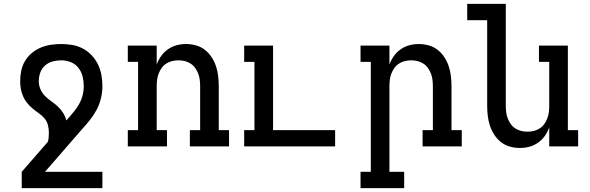

<svg xmlns="http://www.w3.org/2000/svg" viewBox="-20 -755 3040 990"><path d="M508 215H92V131L227 -24Q230 -35 231 -47Q232 -59 232 -71Q232 -91 227 -110.5Q222 -130 209 -145Q196 -160 179.5 -171.5Q163 -183 147.5 -196Q132 -209 119.5 -224.5Q107 -240 99 -258.5Q91 -277 87.5 -296.5Q84 -316 84 -336Q84 -363 89.5 -390Q95 -417 109 -440.5Q123 -464 144 -481.5Q165 -499 190 -509.5Q215 -520 242 -524Q269 -528 296 -528Q325 -528 353.5 -523Q382 -518 407.5 -504.5Q433 -491 453 -469.5Q473 -448 485.5 -422Q498 -396 503 -367.5Q508 -339 508 -310Q508 -279 500.5 -248Q493 -217 478.5 -189.5Q464 -162 444.5 -137.5Q425 -113 404 -90L212 131H508ZM322 -134 332 -145Q347 -162 362 -180.5Q377 -199 388.5 -219.5Q400 -240 406 -263Q412 -286 412 -310Q412 -335 406 -360Q400 -385 384.5 -405Q369 -425 345 -434.5Q321 -444 296 -444Q273 -444 251 -438Q229 -432 212 -417Q195 -402 187.5 -380.5Q180 -359 180 -336Q180 -315 188.5 -295Q197 -275 212 -260Q227 -245 245 -232.5Q263 -220 278.5 -205.5Q294 -191 305.5 -172.5Q317 -154 322 -134Z M639 0V-84H692V-436H639V-520H788V-422Q796 -445 810.5 -465.5Q825 -486 845.5 -500.5Q866 -515 890 -521.5Q914 -528 939 -528Q965 -528 990.5 -521Q1016 -514 1036.5 -498Q1057 -482 1071.5 -459.5Q1086 -437 1094 -412.5Q1102 -388 1105 -362Q1108 -336 1108 -310V-84H1161V0H959V-84H1012V-310Q1012 -327 1010 -343.5Q1008 -360 1002 -375.5Q996 -391 986.5 -404.5Q977 -418 963 -427Q949 -436 933 -440Q917 -444 900 -444Q883 -444 867 -440Q851 -436 837 -427Q823 -418 813.5 -404.5Q804 -391 798 -375.5Q792 -360 790 -343.5Q788 -327 788 -310V-84H841V0Z M1239 0V-84H1292V-436H1239V-520H1388V-84H1708V0Z M2064 215H1839V131H1892V-436H1839V-520H1988V-422Q1996 -445 2010.5 -465.5Q2025 -486 2045.5 -500.5Q2066 -515 2090 -521.5Q2114 -528 2139 -528Q2165 -528 2190.5 -521Q2216 -514 2236.5 -498Q2257 -482 2271.5 -459.5Q2286 -437 2294 -412.5Q2302 -388 2305 -362Q2308 -336 2308 -310V-84H2361V0H2159V-84H2212V-310Q2212 -327 2210 -343.5Q2208 -360 2202 -375.5Q2196 -391 2186.5 -404.5Q2177 -418 2163 -427Q2149 -436 2133 -440Q2117 -444 2100 -444Q2083 -444 2067 -440Q2051 -436 2037 -427Q2023 -418 2013.5 -404.5Q2004 -391 1998 -375.5Q1992 -360 1990 -343.5Q1988 -327 1988 -310V131H2064Z M2661 8Q2635 8 2609.5 1Q2584 -6 2563.5 -22Q2543 -38 2528.5 -60.5Q2514 -83 2506 -107.5Q2498 -132 2495 -158Q2492 -184 2492 -210V-651H2389V-735H2588V-210Q2588 -193 2590 -176.5Q2592 -160 2598 -144.5Q2604 -129 2613.5 -115.5Q2623 -102 2637 -93Q2651 -84 2667 -80Q2683 -76 2700 -76Q2717 -76 2733 -80Q2749 -84 2763 -93Q2777 -102 2786.5 -115.5Q2796 -129 2802 -144.5Q2808 -160 2810 -176.5Q2812 -193 2812 -210V-436H2759V-520H2908V-84H2961V0H2812V-98Q2804 -75 2789.5 -54.5Q2775 -34 2754.5 -19.5Q2734 -5 2710 1.5Q2686 8 2661 8Z"/></svg>

Font: Iosevka HT Medium Extended
Style: Regular
Weight: 500
Width: 7
Monospace: yes
Designer: Belleve Invis
Foundry: Belleve Invis
Version: Version 32.3.0; ttfautohint (v1.8.4)